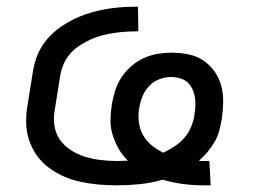

<svg xmlns="http://www.w3.org/2000/svg" viewBox="-20 -548 790 576"><path d="M592 8Q560 8 529 4Q498 0 468 -9Q434 1 399 4.5Q364 8 330 8Q302 8 275 5.5Q248 3 222 -2.5Q196 -8 172 -18.5Q148 -29 127 -44.5Q106 -60 91 -81Q76 -102 67.5 -127Q59 -152 58.5 -179.5Q58 -207 63 -235L79 -335Q82 -354 88.5 -373Q95 -392 106 -409.5Q117 -427 132 -442Q147 -457 164.5 -469Q182 -481 200.5 -490Q219 -499 238 -505.5Q257 -512 277 -516.5Q297 -521 316.5 -523.5Q336 -526 355.5 -527Q375 -528 394 -528L395 -454Q377 -454 359.5 -453Q342 -452 324.5 -449.5Q307 -447 289 -442.5Q271 -438 254 -430.5Q237 -423 220.5 -412.5Q204 -402 191.5 -388Q179 -374 171.5 -357Q164 -340 161 -323L145 -223Q140 -198 143 -173.5Q146 -149 159 -130Q172 -111 192 -98Q212 -85 234.5 -78Q257 -71 281.5 -68Q306 -65 331 -65Q339 -65 347.5 -65.5Q356 -66 364 -66Q347 -82 336 -101.5Q325 -121 318 -143Q311 -165 311.5 -189.5Q312 -214 316 -238Q320 -259 326.5 -279Q333 -299 345.5 -317.5Q358 -336 375 -350.5Q392 -365 412 -374Q432 -383 453 -386.5Q474 -390 494 -390Q520 -390 545 -385Q570 -380 590 -366.5Q610 -353 624 -333Q638 -313 644 -289.5Q650 -266 649.5 -240.5Q649 -215 645 -189Q642 -172 637.5 -155Q633 -138 623.5 -122Q614 -106 602.5 -92Q591 -78 577 -66Q580 -65 584.5 -65Q589 -65 593 -65H608L612 8ZM470 -90Q487 -98 503 -108.5Q519 -119 532 -133.5Q545 -148 552.5 -165.5Q560 -183 563 -201Q565 -214 566 -228Q567 -242 565 -255Q563 -268 557.5 -280Q552 -292 543 -300.5Q534 -309 520.5 -313Q507 -317 494 -317Q476 -317 458.5 -310.5Q441 -304 428 -290.5Q415 -277 408 -260Q401 -243 398 -226Q394 -204 396.5 -182.5Q399 -161 409 -143Q419 -125 435 -112Q451 -99 470 -90Z"/></svg>

Font: Iosevka Aile
Style: Italic
Weight: 400
Italic angle: -9°
Designer: Belleve Invis
Foundry: Belleve Invis
Version: Version 28.0.1; ttfautohint (v1.8.4)